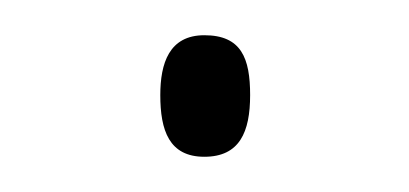

<svg xmlns="http://www.w3.org/2000/svg" viewBox="-20 -82 232 109"><path d="M71 -28C71 -8 76 7 96 7C116 7 122 -7 122 -28C122 -49 117 -62 96 -62C76 -62 71 -46 71 -28Z"/></svg>

Font: Noto Sans Gujarati UI Condensed Thin
Style: Regular
Weight: 100
Width: 3
Designer: Jelle Bosma - Monotype Design Team, Universal Thirst
Foundry: Monotype Imaging Inc.
Version: Version 2.106